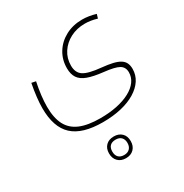

<svg xmlns="http://www.w3.org/2000/svg" viewBox="-191 -470 1097 1146"><g transform="rotate(-30 357.0 103.0)"><path d="M627.9 -306.6Q604 -314 580.6 -317.6Q557.1 -321.3 534.7 -321.3Q470.7 -321.3 419.9 -294.2Q369.1 -267.1 340.1 -220.2Q311 -173.3 311 -114.3Q311 -73.2 328.1 -47.4Q345.2 -21.5 384.3 -7.1Q423.3 7.3 489.7 14.6Q564 22.5 591.8 38.8Q619.6 55.2 619.6 90.8Q619.6 125 599.1 153.1Q578.6 181.2 541 201.4Q503.4 221.7 451.4 232.7Q399.4 243.7 336.4 243.7Q251 243.7 197.3 221.2Q143.6 198.7 118.4 150.4Q93.3 102.1 93.3 25.4Q93.3 -9.3 98.1 -50.8Q103 -92.3 112.8 -139.6L83.5 -145.5Q74.2 -97.2 69.6 -56.2Q64.9 -15.1 64.9 19.5Q64.9 149.9 130.6 210.9Q196.3 272 337.4 272Q407.2 272 464.4 258.5Q521.5 245.1 562.7 220Q604 194.8 626.5 160.4Q648.9 126 648.9 84Q648.9 60.5 640.9 43.5Q632.8 26.4 614.5 14.9Q596.2 3.4 566.2 -3.7Q536.1 -10.7 492.2 -15.1Q404.8 -23.4 372.3 -45.2Q339.8 -66.9 339.8 -115.7Q339.8 -166 365.7 -205.8Q391.6 -245.6 436 -268.8Q480.5 -292 536.1 -292Q556.2 -292 576.7 -288.8Q597.2 -285.6 619.6 -278.8ZM349.1 399.4Q374.5 399.4 387.9 413.3Q401.4 427.2 401.4 451.7Q401.4 476.1 387.5 490.5Q373.5 504.9 349.1 504.9Q323.7 504.9 310.3 491Q296.9 477.1 296.9 451.7Q296.9 426.3 310.3 412.8Q323.7 399.4 349.1 399.4ZM349.1 377.4Q314.9 377.4 294.7 397.5Q274.4 417.5 274.4 451.7Q274.4 485.8 294.7 506.3Q314.9 526.9 349.1 526.9Q383.3 526.9 403.6 506.3Q423.8 485.8 423.8 451.7Q423.8 417 403.3 397.2Q382.8 377.4 349.1 377.4Z"/></g></svg>

Font: Estedad-FD-VF Thin
Style: Regular
Weight: 100
Designer: Amin Abedi
Version: Version 5.0